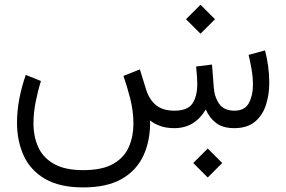

<svg xmlns="http://www.w3.org/2000/svg" viewBox="-20 -544 1215 815"><path d="M861.8 86.4 923.3 147.9 861.8 209.5 800.3 147.9ZM831.1 -523.9 892.6 -462.4 831.1 -400.9 769.5 -462.4ZM720.2 0Q684.6 0 658.7 -9.8Q632.8 -19.5 617.2 -32.7Q618.7 50.8 589.6 114.7Q560.5 178.7 497.6 215.1Q434.6 251.5 333 251.5Q232.9 251.5 170.9 215.1Q108.9 178.7 80.6 116.5Q52.2 54.2 52.2 -23.4Q52.2 -72.8 62 -124.5Q71.8 -176.3 89.4 -226.1L153.8 -200.2Q140.1 -156.2 131.1 -110.1Q122.1 -64 122.1 -20.5Q122.1 36.6 142.8 81.5Q163.6 126.5 210 152.3Q256.3 178.2 333 178.2Q415.5 178.2 461.9 150.9Q508.3 123.5 527.3 78.9Q546.4 34.2 546.4 -18.6Q546.4 -73.2 532.2 -127.7Q518.1 -182.1 503.9 -221.7L573.7 -249.5L600.1 -164.1Q614.3 -120.1 642.8 -97.2Q671.4 -74.2 720.7 -74.2Q775.9 -74.2 796.6 -104.2Q817.4 -134.3 817.4 -189.5Q817.4 -210.9 812.5 -261.7L879.9 -270L887.2 -175.8Q889.6 -133.8 909.9 -104Q930.2 -74.2 975.1 -74.2Q1019.5 -74.2 1036.6 -106.9Q1053.7 -139.6 1053.7 -183.1Q1053.7 -217.8 1047.4 -252.7Q1041 -287.6 1035.2 -311L1105 -330.1Q1113.3 -298.3 1118.2 -263.2Q1123 -228 1123 -192.9Q1123 -142.6 1108.9 -98.6Q1094.7 -54.7 1062.5 -27.6Q1030.3 -0.5 975.6 0Q925.8 0 897.5 -21.7Q869.1 -43.5 853.5 -79.1Q806.2 0 720.2 0Z"/></svg>

Font: Vazirmatn FD NL Light
Style: Regular
Weight: 300
Designer: Saber Rastikerdar
Foundry: Saber Rastikerdar
Version: Version 33.003